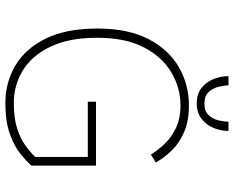

<svg xmlns="http://www.w3.org/2000/svg" viewBox="-101 -799 912 750"><g transform="rotate(90 355.0 -424.0)"><path d="M627 -343V-90.5Q611.5 -73 582.5 -49Q553.5 -25 504.8 -7Q456 11 382 11Q302 11 236 -28Q170 -67 130.8 -146.5Q91.5 -226 91.5 -348Q91.5 -470 133.2 -549.2Q175 -628.5 243.2 -667.2Q311.5 -706 391.5 -706Q451.5 -706 494.5 -687.8Q537.5 -669.5 566.8 -639.8Q596 -610 615 -576.5L583.5 -557.5Q568.5 -582.5 543.5 -609.5Q518.5 -636.5 481 -654.8Q443.5 -673 391.5 -673Q323.5 -673 263 -637.5Q202.5 -602 165 -530Q127.5 -458 127.5 -348Q127.5 -238 162 -165.8Q196.5 -93.5 254.2 -57.8Q312 -22 382 -22Q442.5 -22 482.8 -35.2Q523 -48.5 549.2 -67.8Q575.5 -87 593 -105.5V-311H377.5V-343ZM491.5 -860.5Q491.5 -829.5 479.2 -801Q467 -772.5 443 -754.5Q419 -736.5 383.5 -736.5Q348 -736.5 324.5 -754.5Q301 -772.5 289.2 -801Q277.5 -829.5 277.5 -860.5H313.5Q313.5 -845 318.8 -822.8Q324 -800.5 339.2 -783.5Q354.5 -766.5 384.5 -766.5Q415 -766.5 430.2 -783.5Q445.5 -800.5 450.5 -822.8Q455.5 -845 455.5 -860.5Z"/></g></svg>

Font: League Mono Thin
Style: Regular
Weight: 100
Width: 6
Designer: Tyler Finck
Foundry: The League of Moveable Type / Tyler Finck
Version: Version 2.300;RELEASE